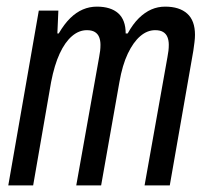

<svg xmlns="http://www.w3.org/2000/svg" viewBox="-20 -559 624 579"><path d="M5 0 97 -527H156L153 -458H157Q174 -487 192 -504.5Q210 -522 230 -530.5Q250 -539 272 -539Q314 -539 336.5 -519Q359 -499 359 -458H365Q381 -487 399 -504.5Q417 -522 436.5 -530.5Q456 -539 478 -539Q521 -539 544.5 -518Q568 -497 568 -454Q568 -444 566.5 -432Q565 -420 563 -406L492 0H416L485 -387Q487 -397 488 -406Q489 -415 489 -424Q489 -437 485 -447Q481 -457 472 -462.5Q463 -468 448 -468Q424 -468 403 -450Q382 -432 365.5 -397.5Q349 -363 340 -311L285 0H210L279 -387Q281 -397 282 -406Q283 -415 283 -424Q283 -437 279 -447Q275 -457 266 -462.5Q257 -468 242 -468Q218 -468 197 -450Q176 -432 160 -397.5Q144 -363 134 -311L80 0Z"/></svg>

Font: Archivo ExtraCondensed
Style: Italic
Weight: 400
Width: 2
Italic angle: -10°
Designer: Hector Gatti
Foundry: Omnibus-Type
Version: Version 2.001